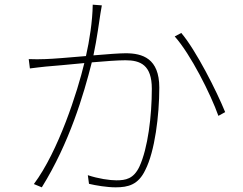

<svg xmlns="http://www.w3.org/2000/svg" viewBox="-20 -791 1040 822"><path d="M377 -771C376 -700 363 -617 348 -551C278 -545 208 -539 174 -538C148 -537 130 -537 103 -538L108 -498C129 -501 159 -504 176 -506C209 -508 274 -515 341 -521C312 -399 230 -143 125 -3L159 11C277 -179 338 -385 373 -524C430 -529 485 -533 517 -533C581 -533 630 -513 630 -411C630 -294 613 -156 577 -78C552 -25 518 -19 478 -19C449 -19 401 -26 356 -41L361 -4C390 3 438 11 475 11C529 11 572 0 602 -63C643 -143 662 -297 662 -416C662 -541 590 -563 518 -563C492 -563 438 -559 380 -554C395 -623 406 -709 410 -733C412 -747 414 -757 416 -768ZM728 -635C796 -559 882 -388 915 -295L944 -311C908 -400 819 -576 756 -650Z"/></svg>

Font: Genne Gothic ExtraLight
Style: Regular
Weight: 250
Designer: Ryoko NISHIZUKA (kana & ideographs); Paul D. Hunt (Latin, Greek & Cyrillic); Wenlong ZHANG (bopomofo); Sandoll Communica
Foundry: Adobe Systems Incorporated
Version: Version 1.004;PS 1.004;hotconv 16.6.51;makeotf.lib2.5.65220